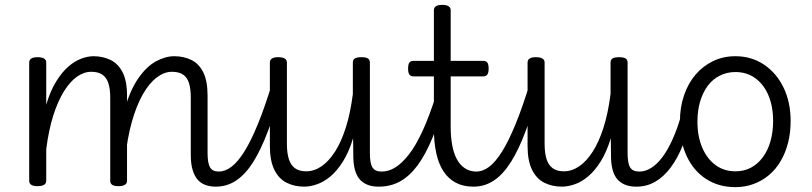

<svg xmlns="http://www.w3.org/2000/svg" viewBox="-20 -750 3335 789"><path d="M866 17Q843 17 824 10Q805 3 792 -12Q779 -27 771.5 -52Q764 -77 764 -114V-348Q764 -384 757 -407.5Q750 -431 733 -443Q716 -455 686 -455Q655 -455 624 -431.5Q593 -408 567 -362.5Q541 -317 522 -250Q503 -183 494 -94L467 -93Q469 -214 491 -295.5Q513 -377 547.5 -427Q582 -477 621 -498Q660 -519 696 -519Q734 -519 765.5 -504Q797 -489 815 -453.5Q833 -418 833 -357V-121Q833 -80 843 -62.5Q853 -45 879 -45Q890 -45 895.5 -35.5Q901 -26 900 -14Q899 -2 890.5 7.5Q882 17 866 17ZM134 15Q117 15 108.5 9.5Q100 4 100 -7V-493Q100 -504 108.5 -509.5Q117 -515 134 -515Q152 -515 161 -509.5Q170 -504 170 -493V-320Q187 -377 211 -415.5Q235 -454 261 -476.5Q287 -499 314 -509Q341 -519 364 -519Q402 -519 433.5 -504Q465 -489 483.5 -453.5Q502 -418 502 -357V-7Q502 4 493 9.5Q484 15 467 15Q449 15 441 9.5Q433 4 433 -7V-348Q433 -384 425.5 -407.5Q418 -431 401 -443Q384 -455 355 -455Q325 -455 296.5 -435Q268 -415 243 -375Q218 -335 199 -275.5Q180 -216 170 -137V-7Q170 4 161 9.5Q152 15 134 15Z M867 17Q854 17 848 7.5Q842 -2 843 -14Q844 -26 853 -35.5Q862 -45 879 -45Q905 -45 931 -64.5Q957 -84 984 -127Q1011 -170 1039.5 -239.5Q1068 -309 1099 -410Q1103 -421 1114 -422.5Q1125 -424 1133.5 -417Q1142 -410 1139 -398Q1111 -291 1082 -213.5Q1053 -136 1021 -85Q989 -34 951 -8.5Q913 17 867 17Z M1230 17Q1190 17 1158 1Q1126 -15 1107.5 -52Q1089 -89 1089 -150V-493Q1089 -504 1097.5 -509.5Q1106 -515 1123 -515Q1141 -515 1150 -509.5Q1159 -504 1159 -493V-159Q1159 -121 1167 -96Q1175 -71 1192.5 -58.5Q1210 -46 1238 -46Q1271 -46 1301 -66.5Q1331 -87 1356.5 -126.5Q1382 -166 1401 -225.5Q1420 -285 1430 -364V-493Q1430 -505 1438.5 -510Q1447 -515 1465 -515Q1483 -515 1491.5 -510Q1500 -505 1500 -493V-121Q1500 -79 1510.5 -62Q1521 -45 1548 -45Q1560 -45 1565.5 -35.5Q1571 -26 1570 -14Q1569 -2 1560.5 7.5Q1552 17 1535 17Q1513 17 1495 11Q1477 5 1463 -8Q1449 -21 1441 -44Q1433 -67 1432 -100L1431 -182Q1414 -126 1390 -87.5Q1366 -49 1339 -26Q1312 -3 1283.5 7Q1255 17 1230 17Z M1537 17Q1524 17 1518 7.5Q1512 -2 1513 -14Q1514 -26 1523 -35.5Q1532 -45 1549 -45Q1577 -45 1604.5 -62Q1632 -79 1660.5 -115.5Q1689 -152 1717 -213Q1745 -274 1773 -363Q1776 -375 1787 -375Q1798 -375 1807 -368.5Q1816 -362 1813 -350Q1786 -254 1757.5 -184.5Q1729 -115 1696 -70.5Q1663 -26 1624 -4.5Q1585 17 1537 17Z M1925 17Q1884 17 1853.5 1Q1823 -15 1803 -45Q1783 -75 1773 -119.5Q1763 -164 1763 -221V-436H1680Q1668 -436 1662.5 -443.5Q1657 -451 1657 -468Q1657 -486 1662.5 -493Q1668 -500 1680 -500H1763V-708Q1763 -719 1771.5 -724.5Q1780 -730 1798 -730Q1814 -730 1823 -724.5Q1832 -719 1832 -708V-500H1965Q1977 -500 1982.5 -493Q1988 -486 1988 -468Q1988 -451 1982.5 -443.5Q1977 -436 1965 -436H1832V-230Q1832 -189 1838 -155Q1844 -121 1857 -96.5Q1870 -72 1890.5 -58.5Q1911 -45 1938 -45Q1950 -45 1956 -35.5Q1962 -26 1961 -14Q1960 -2 1951 7.5Q1942 17 1925 17Z M1926 17Q1913 17 1907 7.5Q1901 -2 1902 -14Q1903 -26 1912 -35.5Q1921 -45 1938 -45Q1964 -45 1990 -64.5Q2016 -84 2043 -127Q2070 -170 2098.5 -239.5Q2127 -309 2158 -410Q2162 -421 2173 -422.5Q2184 -424 2192.5 -417Q2201 -410 2198 -398Q2170 -291 2141 -213.5Q2112 -136 2080 -85Q2048 -34 2010 -8.5Q1972 17 1926 17Z M2289 17Q2249 17 2217 1Q2185 -15 2166.5 -52Q2148 -89 2148 -150V-493Q2148 -504 2156.5 -509.5Q2165 -515 2182 -515Q2200 -515 2209 -509.5Q2218 -504 2218 -493V-159Q2218 -121 2226 -96Q2234 -71 2251.5 -58.5Q2269 -46 2297 -46Q2330 -46 2360 -66.5Q2390 -87 2415.5 -126.5Q2441 -166 2460 -225.5Q2479 -285 2489 -364V-493Q2489 -505 2497.5 -510Q2506 -515 2524 -515Q2542 -515 2550.5 -510Q2559 -505 2559 -493V-121Q2559 -79 2569.5 -62Q2580 -45 2607 -45Q2619 -45 2624.5 -35.5Q2630 -26 2629 -14Q2628 -2 2619.5 7.5Q2611 17 2594 17Q2572 17 2554 11Q2536 5 2522 -8Q2508 -21 2500 -44Q2492 -67 2491 -100L2490 -182Q2473 -126 2449 -87.5Q2425 -49 2398 -26Q2371 -3 2342.5 7Q2314 17 2289 17Z M2596 17Q2583 17 2577 7.5Q2571 -2 2572 -14Q2573 -26 2582 -35.5Q2591 -45 2608 -45Q2632 -45 2656 -60Q2680 -75 2701.5 -103.5Q2723 -132 2742.5 -174.5Q2762 -217 2778 -272Q2782 -285 2792.5 -287Q2803 -289 2812 -283.5Q2821 -278 2818 -265Q2806 -203 2785 -151Q2764 -99 2736 -61.5Q2708 -24 2673 -3.5Q2638 17 2596 17Z M3002 19Q2934 19 2882.5 -14Q2831 -47 2802.5 -107Q2774 -167 2774 -250Q2774 -309 2791 -358.5Q2808 -408 2838.5 -443.5Q2869 -479 2910.5 -499Q2952 -519 3002 -519Q3068 -519 3119.5 -484.5Q3171 -450 3200 -390Q3229 -330 3229 -253Q3229 -205 3218.5 -163.5Q3208 -122 3188 -88Q3168 -54 3140 -30.5Q3112 -7 3077 6Q3042 19 3002 19ZM3002 -46Q3038 -46 3066 -61Q3094 -76 3114.5 -103.5Q3135 -131 3146 -169Q3157 -207 3157 -253Q3157 -312 3138 -357.5Q3119 -403 3084 -428.5Q3049 -454 3002 -454Q2968 -454 2938.5 -439.5Q2909 -425 2888.5 -397.5Q2868 -370 2857 -332.5Q2846 -295 2846 -250Q2846 -190 2865.5 -144Q2885 -98 2920 -72Q2955 -46 3002 -46Z"/></svg>

Font: Playwrite GB S Light
Style: Regular
Weight: 300
Designer: Veronika Burian, José Scaglione
Foundry: TypeTogether
Version: Version 1.002